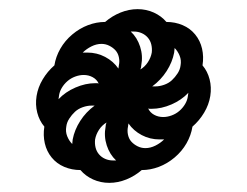

<svg xmlns="http://www.w3.org/2000/svg" viewBox="-20 -550 540 420"><path d="M227 -199H234Q220 -212 213.5 -232Q207 -252 211 -273Q211 -275 211.5 -277.5Q212 -280 213 -282Q203 -276 196.5 -266Q190 -256 188 -245Q187 -236 189 -227.5Q191 -219 196.5 -212.5Q202 -206 210 -202.5Q218 -199 227 -199ZM239 -400 240 -407Q242 -416 240 -425Q238 -434 232.5 -440Q227 -446 219 -450Q211 -454 202 -454Q191 -454 180 -448.5Q169 -443 161 -435H171Q192 -435 210 -425.5Q228 -416 239 -400ZM287 -398Q297 -404 303.5 -414Q310 -424 312 -435Q313 -444 311 -452.5Q309 -461 303.5 -467.5Q298 -474 290 -477.5Q282 -481 273 -481H266Q280 -468 286.5 -448Q293 -428 289 -407Q289 -405 288.5 -402.5Q288 -400 287 -398ZM337 -294Q346 -294 355.5 -297.5Q365 -301 372.5 -307.5Q380 -314 385 -322.5Q390 -331 391 -340L392 -347Q377 -331 355 -321.5Q333 -312 312 -312Q310 -312 307.5 -312Q305 -312 304 -313Q308 -304 317 -299Q326 -294 337 -294ZM108 -333Q123 -349 145 -358.5Q167 -368 188 -368Q190 -368 192.5 -368Q195 -368 196 -367Q192 -376 183 -381Q174 -386 163 -386Q154 -386 144.5 -382.5Q135 -379 127.5 -372.5Q120 -366 115 -357.5Q110 -349 109 -340ZM138 -235 139 -245Q143 -266 155.5 -285.5Q168 -305 187 -319H180Q171 -319 161 -315.5Q151 -312 144 -305.5Q137 -299 131.5 -290.5Q126 -282 125 -273Q123 -262 127 -252Q131 -242 138 -235ZM298 -226Q309 -226 320 -231.5Q331 -237 339 -245H329Q308 -245 290 -254.5Q272 -264 261 -280L260 -273Q258 -264 260 -255Q262 -246 267.5 -240Q273 -234 281 -230Q289 -226 298 -226ZM320 -361Q329 -361 339 -364.5Q349 -368 356 -374.5Q363 -381 368.5 -389.5Q374 -398 375 -407Q377 -418 373 -428Q369 -438 362 -445L361 -435Q357 -414 344.5 -394.5Q332 -375 313 -361ZM219 -150Q200 -150 183.5 -157.5Q167 -165 156 -178Q137 -178 120.5 -185Q104 -192 93 -205.5Q82 -219 78 -236.5Q74 -254 77 -273Q66 -286 61.5 -303.5Q57 -321 60 -340Q63 -359 73.5 -376.5Q84 -394 99 -407Q102 -426 112 -443.5Q122 -461 138 -474.5Q154 -488 172.5 -495Q191 -502 210 -502Q225 -515 243.5 -522.5Q262 -530 281 -530Q300 -530 316.5 -522.5Q333 -515 344 -502Q363 -502 379.5 -495Q396 -488 407 -474.5Q418 -461 422 -443.5Q426 -426 423 -407Q434 -394 438.5 -376.5Q443 -359 440 -340Q437 -321 426.5 -303.5Q416 -286 401 -273Q398 -254 388 -236.5Q378 -219 362 -205.5Q346 -192 327.5 -185Q309 -178 290 -178Q275 -165 256.5 -157.5Q238 -150 219 -150Z"/></svg>

Font: Iosevka Term Curly SmBd Obl
Style: Regular
Weight: 600
Italic angle: -9°
Designer: Belleve Invis
Foundry: Belleve Invis
Version: Version 32.3.0